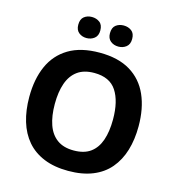

<svg xmlns="http://www.w3.org/2000/svg" viewBox="-131 -1032 1059 1153"><g transform="rotate(15 398.0 -455.0)"><path d="M738 -358Q738 -275 717.5 -207.5Q697 -140 655.5 -91Q614 -42 549.5 -16Q485 10 398 10Q311 10 246.5 -16.5Q182 -43 140.5 -91.5Q99 -140 78.5 -208Q58 -276 58 -359Q58 -470 94.5 -552Q131 -634 206.5 -679.5Q282 -725 399 -725Q515 -725 590 -679.5Q665 -634 701.5 -551.5Q738 -469 738 -358ZM217 -358Q217 -283 236 -229Q255 -175 295 -146Q335 -117 398 -117Q463 -117 502.5 -146Q542 -175 560.5 -229Q579 -283 579 -358Q579 -471 537 -535Q495 -599 399 -599Q335 -599 295 -570Q255 -541 236 -487Q217 -433 217 -358ZM230 -854Q230 -889 250 -904.5Q270 -920 297.9 -920Q325.8 -920 346.4 -904.6Q367 -889.2 367 -854.4Q367 -821 346.4 -805Q325.8 -789 297.9 -789Q270 -789 250 -805.2Q230 -821.5 230 -854ZM427 -854Q427 -889 447.1 -904.5Q467.3 -920 495.6 -920Q524 -920 544.5 -904.6Q565 -889.2 565 -854.4Q565 -821 544.4 -805Q523.9 -789 496 -789Q467.5 -789 447.3 -805.2Q427 -821.5 427 -854Z"/></g></svg>

Font: Noto Sans Kannada
Style: Regular
Weight: 400
Designer: Jelle Bosma - Monotype Design Team
Foundry: Monotype Imaging Inc.
Version: Version 2.003